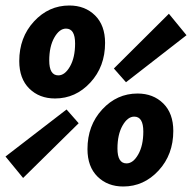

<svg xmlns="http://www.w3.org/2000/svg" viewBox="-80 -666 700 698"><path d="M120 -308Q63 -308 26.5 -344Q-10 -380 -10 -444Q-10 -530 43.5 -588Q97 -646 172 -646Q229 -646 265.5 -610Q302 -574 302 -510Q302 -424 248.5 -366Q195 -308 120 -308ZM132 -392Q156 -392 174.5 -424.5Q193 -457 193 -508Q193 -562 160 -562Q136 -562 117.5 -529.5Q99 -497 99 -446Q99 -392 132 -392ZM4 -19 -60 -97 162 -268 206 -218ZM378 -367 334 -417 534 -616 598 -538ZM368 12Q311 12 274.5 -24Q238 -60 238 -124Q238 -210 291.5 -268Q345 -326 420 -326Q477 -326 513.5 -290Q550 -254 550 -190Q550 -104 496.5 -46Q443 12 368 12ZM380 -72Q404 -72 422.5 -104.5Q441 -137 441 -188Q441 -242 408 -242Q384 -242 365.5 -209.5Q347 -177 347 -126Q347 -72 380 -72Z"/></svg>

Font: TypoPRO Source Code Pro
Style: Italic
Weight: 900
Italic angle: -11°
Monospace: yes
Designer: Paul D. Hunt, Teo Tuominen
Foundry: Adobe Systems Incorporated
Version: Version 1.030;PS 1.0;hotconv 1.0.84;makeotf.lib2.5.63406